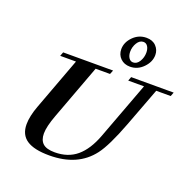

<svg xmlns="http://www.w3.org/2000/svg" viewBox="-161 -1104 1277 1278"><g transform="rotate(20 478.0 -465.0)"><path d="M623 -725.6Q581.5 -725.6 555.4 -751.2Q529.3 -776.9 529.3 -815.9Q529.3 -864.7 568.6 -904.5Q607.9 -944.3 662.6 -944.3Q706.1 -944.3 731 -918.2Q755.9 -892.1 755.9 -856Q755.9 -807.1 716.3 -766.4Q676.8 -725.6 623 -725.6ZM632.8 -759.3Q659.7 -759.3 677 -787.8Q694.3 -816.4 694.3 -850.1Q694.3 -877 683.1 -894.3Q671.9 -911.6 652.3 -911.6Q626 -911.6 608.4 -883.1Q590.8 -854.5 590.8 -820.8Q590.8 -794.4 602.3 -776.9Q613.8 -759.3 632.8 -759.3ZM319.8 13.2Q212.4 13.2 160.2 -21.7Q107.9 -56.6 107.9 -130.4Q107.9 -188 137.2 -266.1L274.4 -634.8H162.6L173.3 -663.1H526.9L515.6 -634.8H413.6L269 -246.1Q237.3 -161.1 237.3 -112.3Q237.3 -65.9 262.9 -42.2Q288.6 -18.6 347.2 -18.6Q440.9 -18.6 502.9 -70.8Q564.9 -123 604.5 -228.5L756.3 -634.8H644.5L654.8 -663.1H956.1L945.3 -634.8H842.8L739.3 -360.4Q673.8 -187.5 622.6 -120.6Q521 13.2 319.8 13.2Z"/></g></svg>

Font: Elstob
Style: Bold Italic
Weight: 700
Italic angle: -20°
Designer: Peter S. Baker
Version: Version 1.015